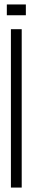

<svg xmlns="http://www.w3.org/2000/svg" viewBox="-20 -846 147 866"><path d="M10.8 -825.9H96.6V-777.2H10.8ZM77.9 0H29.2V-714.3H77.9Z"/></svg>

Font: Marapfhont
Style: Book
Weight: 400
Version: Version 0.15